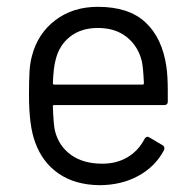

<svg xmlns="http://www.w3.org/2000/svg" viewBox="-20 -534 573 563"><path d="M468 -338Q472 -310 472 -268V-236Q472 -226 462 -226H139Q135 -226 135 -222Q137 -167 141 -151Q152 -106 188 -80Q224 -54 280 -54Q322 -54 354 -73Q386 -92 404 -127Q408 -133 413 -133Q415 -133 418 -131L457 -108Q462 -105 462 -100Q462 -97 461 -94Q436 -46 386 -18.5Q336 9 271 9Q200 8 152 -25Q104 -58 83 -117Q65 -165 65 -255Q65 -297 66.5 -323.5Q68 -350 74 -371Q91 -436 142.5 -475Q194 -514 267 -514Q358 -514 407 -468Q456 -422 468 -338ZM267 -452Q218 -452 185.5 -426.5Q153 -401 143 -358Q137 -337 135 -290Q135 -286 139 -286H398Q402 -286 402 -290Q400 -335 396 -354Q385 -399 351.5 -425.5Q318 -452 267 -452Z"/></svg>

Font: LinhAnh
Style: Regular
Weight: 400
Designer: Jeremy Tribby
Foundry: Tribby Type
Version: Version 1.408